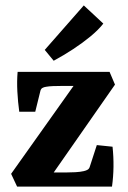

<svg xmlns="http://www.w3.org/2000/svg" viewBox="-20 -688 473 708"><path d="M261 -385 268 -371H203Q190 -371 175.5 -370.5Q161 -370 150 -368Q142 -367 136 -363.5Q130 -360 128 -349L110 -276H51Q46 -312 44 -350.5Q42 -389 45 -423H384L404 -376L169 -39L162 -52H223Q240 -52 258 -53Q276 -54 289 -57Q298 -59 303.5 -62.5Q309 -66 311 -73L337 -153L395 -147Q399 -110 398.5 -73Q398 -36 393 0H43L21 -47ZM145 -504 289 -668 361 -601Q343 -578 314 -554Q285 -530 250 -507Q215 -484 178 -464Z"/></svg>

Font: Yrsa
Style: Bold
Weight: 700
Version: Version 2.004